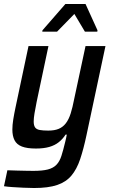

<svg xmlns="http://www.w3.org/2000/svg" viewBox="-23 -741 565 963"><path d="M148 202Q123 202 94.5 200.5Q66 199 41 197.5Q16 196 -3 193L14 113Q39 114 62 114.5Q85 115 106 115.5Q127 116 144 116Q190 116 217 109Q244 102 260 85.5Q276 69 285 41Q294 13 304 -29Q306 -38 308.5 -48Q311 -58 312 -66H306Q292 -44 272 -28Q252 -12 224 -4Q196 4 157 4Q113 4 87 -6Q61 -16 50 -37.5Q39 -59 39 -91Q39 -114 43.5 -142Q48 -170 55 -203L120 -510H220L161 -231Q154 -196 150 -172Q146 -148 146 -132Q146 -112 153 -102Q160 -92 176.5 -89Q193 -86 219 -86Q251 -86 272 -95Q293 -104 307.5 -123Q322 -142 331.5 -172Q341 -202 349 -244L406 -510H506L411 -64Q396 7 379 57.5Q362 108 335 140Q308 172 263.5 187Q219 202 148 202ZM189 -582 190 -589 305 -721H406L466 -589L465 -582H403L350 -671L263 -582Z"/></svg>

Font: Saira SemiCondensed Medium
Style: Italic
Weight: 500
Width: 4
Italic angle: -12°
Designer: Hector Gatti with collaboration of the Omnibus-Type team
Foundry: Omnibus-Type
Version: Version 1.101